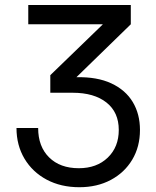

<svg xmlns="http://www.w3.org/2000/svg" viewBox="-20 -536 632 779"><path d="M301.8 223.6Q227.1 223.6 169.4 192.9Q111.8 162.1 79.3 107.7Q46.9 53.2 46.9 -16.6H134.8Q134.8 58.6 179.2 102.5Q223.6 146.5 299.8 146.5Q372.6 146.5 417.2 103.5Q461.9 60.5 461.9 -8.8Q461.9 -80.6 411.9 -120.1Q361.8 -159.7 274.9 -159.7H184.1V-231L396.5 -436.5V-437.5H94.7V-515.6H510.7V-437.5L290 -222.7Q374 -224.6 431.6 -197.8Q489.3 -170.9 518.6 -122.1Q547.9 -73.2 547.9 -8.8Q547.9 59.6 516.4 112.1Q484.9 164.6 429.4 194.1Q374 223.6 301.8 223.6Z"/></svg>

Font: Inter Display
Style: Regular
Weight: 400
Designer: Rasmus Andersson
Foundry: rsms
Version: Version 4.001;git-9221beed3